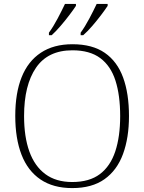

<svg xmlns="http://www.w3.org/2000/svg" viewBox="-20 -951 738 981"><path d="M349 10Q252 10 187 -34Q122 -78 90 -160.5Q58 -243 58 -359Q58 -475 90.5 -556.5Q123 -638 188.5 -681.5Q254 -725 350 -725Q452 -725 515.5 -681Q579 -637 609 -555Q639 -473 639 -358Q639 -247 608.5 -164Q578 -81 514 -35.5Q450 10 349 10ZM349 -21Q437 -21 490.5 -61.5Q544 -102 569 -177.5Q594 -253 594 -358Q594 -464 570 -539Q546 -614 492.5 -654Q439 -694 350 -694Q225 -694 164 -605Q103 -516 103 -358Q103 -252 130 -177Q157 -102 211.5 -61.5Q266 -21 349 -21ZM392 -784Q414 -814 436 -855.5Q458 -897 474 -931H530V-921Q519 -904 497.5 -875.5Q476 -847 451.5 -818.5Q427 -790 405 -771H392ZM230 -784Q252 -814 274 -855.5Q296 -897 312 -931H368V-921Q357 -904 335.5 -875.5Q314 -847 289.5 -818.5Q265 -790 244 -771H230Z"/></svg>

Font: Noto Serif Bengali ExtraLight
Style: Regular
Weight: 250
Version: Version 2.003